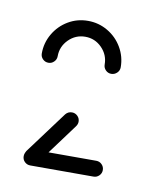

<svg xmlns="http://www.w3.org/2000/svg" viewBox="-47 -704 283 362"><g transform="rotate(10 95.0 -523.5)"><path d="M18.9 -394.4Q18.9 -400.7 23.3 -405.2Q27.8 -409.6 34.1 -409.6H155.2Q161.5 -409.6 165.9 -405.2Q170.4 -400.7 170.4 -394.4Q170.4 -388.1 165.9 -383.7Q161.5 -379.3 155.2 -379.3H34.1Q27.8 -379.3 23.3 -383.7Q18.9 -388.1 18.9 -394.4ZM34.4 -380Q28.1 -380 23.7 -384.4Q19.3 -388.9 19.3 -395.2Q19.3 -400 22.2 -404.8L82.2 -485.6Q87 -491.5 94.4 -491.5Q100.7 -491.5 105.2 -487Q109.6 -482.6 109.6 -476.3Q109.6 -471.5 106.3 -467L46.3 -385.9Q41.9 -380 34.4 -380ZM34.1 -575.9Q27.8 -575.9 23.3 -580.4Q18.9 -584.8 18.9 -591.1Q18.9 -611.5 29.1 -628.9Q39.3 -646.3 56.5 -656.5Q73.7 -666.7 94.4 -666.7Q114.8 -666.7 132.2 -656.5Q149.6 -646.3 159.8 -628.9Q170 -611.5 170 -591.1Q170 -584.8 165.4 -580.4Q160.7 -575.9 154.4 -575.9Q148.1 -575.9 143.7 -580.4Q139.3 -584.8 139.3 -591.1Q139.3 -609.6 126.1 -623Q113 -636.3 94.4 -636.3Q75.9 -636.3 62.6 -623Q49.3 -609.6 49.3 -591.1Q49.3 -584.8 44.8 -580.4Q40.4 -575.9 34.1 -575.9Z"/></g></svg>

Font: 26F Galaxy Hebrew Light
Style: Regular
Weight: 300
Designer: C₂₉H₂₅N₃O₅
Version: Version 1.000